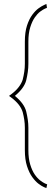

<svg xmlns="http://www.w3.org/2000/svg" viewBox="-20 -843 276 981"><path d="M125 -517V-630Q125 -673 134.5 -703.5Q144 -734 157.5 -753.5Q171 -773 185 -783.5Q199 -794 209 -798.5Q219 -803 220 -803L217 -823Q216 -822 204.5 -817Q193 -812 177 -800.5Q161 -789 145 -767.5Q129 -746 118 -712.5Q107 -679 107 -630V-517Q107 -496 104 -476Q101 -456 96 -436Q90 -417 75.5 -398Q61 -379 37 -361L26 -353L37 -345Q61 -327 75.5 -308.5Q90 -290 96 -270Q101 -251 104 -231Q107 -211 107 -190V-76Q107 -28 118 6Q129 40 145 62Q161 84 177 96Q193 108 204.5 113Q216 118 217 118L221 99Q220 99 210 94.5Q200 90 185.5 79Q171 68 157.5 48.5Q144 29 134.5 -2Q125 -33 125 -76V-190Q125 -211 122 -231.5Q119 -252 114 -273Q104 -314 56 -353Q80 -373 94.5 -393Q109 -413 114 -433Q119 -454 122 -475Q125 -496 125 -517Z"/></svg>

Font: Advent Pro Thin
Style: Regular
Weight: 250
Version: Version 3.000